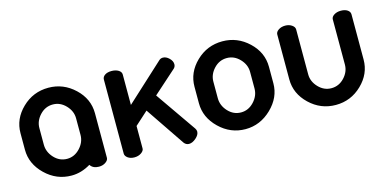

<svg xmlns="http://www.w3.org/2000/svg" viewBox="-54 -752 2077 1031"><g transform="rotate(-15 984.5 -236.5)"><path d="M243 -481Q326 -481 388 -422.5Q450 -364 450 -284V-241V-192V-36Q450 -23 434.5 -12Q419 -1 397 -1Q364 -1 349 -24Q298 7 243 7Q160 7 98 -53Q36 -113 36 -192V-284Q36 -363 97 -422Q158 -481 243 -481ZM243 -86Q284 -86 314.5 -118.5Q345 -151 345 -192V-241V-284Q345 -324 314.5 -356Q284 -388 243 -388Q201 -388 171 -356Q141 -324 141 -284V-192Q141 -151 171 -118.5Q201 -86 243 -86Z M921 -406 792 -291 949 -65Q955 -56 955 -47Q955 -29 935 -11.5Q915 6 896 6Q879 6 868 -9L721 -226L648 -160V-35Q648 -22 632 -11Q616 0 594 0Q572 0 557.5 -10.5Q543 -21 543 -35V-446Q543 -461 557 -470.5Q571 -480 594 -480Q617 -480 632.5 -470.5Q648 -461 648 -446V-277L857 -469Q866 -478 879 -478Q897 -478 913.5 -462Q930 -446 930 -428Q930 -415 921 -406Z M1210 -480Q1293 -480 1355 -421.5Q1417 -363 1417 -283V-191Q1417 -113 1354.5 -52.5Q1292 8 1210 8Q1127 8 1065 -52Q1003 -112 1003 -191V-283Q1003 -362 1064 -421Q1125 -480 1210 -480ZM1312 -191V-283Q1312 -323 1281.5 -355Q1251 -387 1210 -387Q1168 -387 1138 -355Q1108 -323 1108 -283V-191Q1108 -150 1138 -117.5Q1168 -85 1210 -85Q1251 -85 1281.5 -117.5Q1312 -150 1312 -191Z M1505 -189V-439Q1505 -453 1520.5 -463.5Q1536 -474 1558 -474Q1579 -474 1594.5 -463.5Q1610 -453 1610 -439V-189Q1610 -149 1640.5 -117Q1671 -85 1712 -85Q1754 -85 1784 -117Q1814 -149 1814 -189V-440Q1814 -454 1829.5 -464Q1845 -474 1867 -474Q1890 -474 1904 -464.5Q1918 -455 1918 -440V-189Q1918 -110 1857 -51Q1796 8 1712 8Q1628 8 1566.5 -51Q1505 -110 1505 -189Z"/></g></svg>

Font: AkaAcidDosis
Style: SemiBold
Weight: 600
Designer: Edgar Tolentino, Pablo Impallari, Igino Marini, Cyberella
Foundry: Edgar Tolentino, Pablo Impallari, Igino Marini, Cyberella
Version: Version 1.007